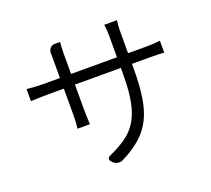

<svg xmlns="http://www.w3.org/2000/svg" viewBox="-133 -947 1267 1152"><g transform="rotate(-20 500.0 -371.5)"><path d="M69 -572Q73 -572 88.5 -570.5Q104 -569 126 -567.5Q148 -566 168 -566H280V-699Q280 -714 280 -715Q280 -716 279 -722Q279 -742 290.5 -755.5Q302 -769 322 -769H355Q354 -763 352.5 -744Q351 -725 351 -700V-566H644V-695Q644 -724 642 -746.5Q640 -769 639 -775H720Q719 -768 717 -746Q715 -724 715 -695V-566H831Q863 -566 887 -568Q911 -570 920 -571V-495Q913 -496 888.5 -497Q864 -498 832 -498H715V-463Q715 -362 703.5 -286.5Q692 -211 664.5 -154.5Q637 -98 588.5 -54.5Q540 -11 466 26Q451 34 434 31Q417 28 404 17L399 11Q388 0 390 -10.5Q392 -21 407 -27Q465 -53 509.5 -83.5Q554 -114 584 -160Q614 -206 629 -277Q644 -348 644 -456V-498H351V-331Q351 -305 352.5 -277.5Q354 -250 354 -244H275Q276 -250 278 -277Q280 -304 280 -331V-498H168Q136 -498 106 -496.5Q76 -495 69 -495Z"/></g></svg>

Font: Chiron GoRound TC N
Style: Regular
Weight: 350
Designer: Ryoko NISHIZUKA 西塚涼子 (kana, bopomofo & ideographs); Paul D. Hunt (Latin, Greek & Cyrillic); Sandoll Communications 산돌커뮤니
Foundry: Adobe
Version: Version 1.000;hotconv 1.1.1;makeotfexe 2.6.0